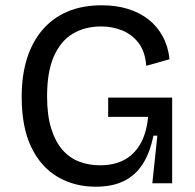

<svg xmlns="http://www.w3.org/2000/svg" viewBox="-20 -693 738 726"><path d="M342 13Q261 13 197.5 -24.5Q134 -62 98 -137Q62 -212 62 -327Q62 -408 82 -471.5Q102 -535 140.5 -580Q179 -625 235 -649Q291 -673 365 -673Q420 -673 464.5 -659Q509 -645 542 -619Q575 -593 595.5 -555Q616 -517 621 -469L533 -444Q529 -498 504 -530.5Q479 -563 442 -578Q405 -593 363 -593Q302 -593 256 -566Q210 -539 184 -480.5Q158 -422 158 -329Q158 -256 174 -206Q190 -156 217 -125.5Q244 -95 280.5 -81.5Q317 -68 358 -68Q411 -68 449 -88Q487 -108 510.5 -148.5Q534 -189 540 -251H389V-324H631V-225V0H556L575 -180H560Q547 -115 519.5 -72.5Q492 -30 448.5 -8.5Q405 13 342 13Z"/></svg>

Font: Bricolage Grotesque
Style: Regular
Weight: 400
Designer: Mathieu Triay
Foundry: Atelier Triay
Version: Version 1.001;gftools[0.9.33.dev8+g029e19f]